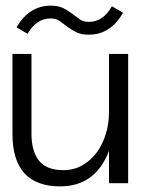

<svg xmlns="http://www.w3.org/2000/svg" viewBox="-20 -645 586 676"><path d="M23.9 -455.1H90.8V-173.8Q90.8 -112.8 117.4 -79.3Q144 -45.9 203.1 -45.9Q240.2 -45.9 270 -63Q299.8 -80.1 320.8 -108.6Q341.8 -137.2 352.8 -174.1Q363.8 -210.9 363.8 -251V-455.1H431.2V0H363.8V-113.8Q315.9 11.2 191.9 11.2Q23.9 11.2 23.9 -173.8ZM413.1 -600.1Q369.1 -522.9 293 -522.9Q265.1 -522.9 247.6 -532Q230 -541 216.6 -551.5Q203.1 -562 189.9 -571Q176.8 -580.1 158.2 -580.1Q107.9 -580.1 77.1 -525.9L38.1 -548.8Q83 -625 158.2 -625Q186 -625 203.6 -616Q221.2 -606.9 234.6 -596.4Q248 -585.9 261 -576.9Q273.9 -567.9 293 -567.9Q342.8 -567.9 374 -623Z"/></svg>

Font: Anonymous Pro
Style: Regular
Weight: 400
Monospace: yes
Designer: Mark Simonson
Version: Version 1.003